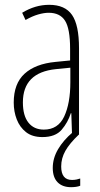

<svg xmlns="http://www.w3.org/2000/svg" viewBox="-20 -559 416 797"><path d="M184 -539Q250 -539 279 -497Q308 -455 308 -359V0H279L276 -89H274Q262 -51 236 -20.5Q210 10 156 10Q114 10 88 -10.5Q62 -31 49.5 -63.5Q37 -96 37 -133Q37 -212 82 -253Q127 -294 210 -302L271 -308V-356Q271 -440 250 -473Q229 -506 182 -506Q163 -506 138.5 -499Q114 -492 86 -476L72 -506Q126 -539 184 -539ZM212 -272Q75 -258 75 -134Q75 -79 98 -50Q121 -21 162 -21Q221 -21 246.5 -75.5Q272 -130 272 -218V-278ZM234 132Q234 188 279 188Q289 188 298.5 186Q308 184 313 182V212Q306 215 296 216.5Q286 218 275 218Q239 218 219 197.5Q199 177 199 138Q199 98 221 60.5Q243 23 282 -10L307 0Q269 36 251.5 67Q234 98 234 132Z"/></svg>

Font: Noto Sans Arabic ExtCond ExtLt
Style: Regular
Weight: 200
Width: 2
Designer: Monotype Design Team, Nadine Chahine, Nizar Qandah and Khaled Hosny
Foundry: Monotype Imaging Inc.
Version: Version 2.012; ttfautohint (v1.8.4.7-5d5b)